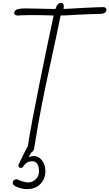

<svg xmlns="http://www.w3.org/2000/svg" viewBox="-20 -1016 754 1324"><path d="M714 -950Q714 -920 665 -920Q625 -920 503 -914Q431 -909 398 -909Q367 -756 336 -616Q297 -438 270.5 -305Q244 -172 215 10Q213 19 207 26.5Q201 34 195 36L177 69Q195 60 213 60Q247 60 270 90.5Q293 121 293 165Q293 215 259.5 251.5Q226 288 167 288Q136 288 102 275.5Q68 263 68 246Q68 233 76 226.5Q84 220 96 220Q146 242 175 242Q204 242 226.5 220Q249 198 249 168Q249 133 237.5 114.5Q226 96 202 96Q164 96 142 130Q135 142 124 142Q117 142 112 137.5Q107 133 107 126Q107 120 109 117Q111 112 136.5 60Q162 8 172 -8Q192 -142 255 -453Q318 -764 350 -909Q266 -912 202 -912Q147 -912 99 -909Q78 -912 78 -926Q78 -954 129 -957Q138 -958 157 -958L362 -954Q376 -996 400 -996Q420 -996 420 -971Q420 -966 418 -954Q466 -957 564.5 -962Q663 -967 697 -967Q714 -962 714 -950Z"/></svg>

Font: Bad Script
Style: Regular
Weight: 400
Italic angle: -10°
Designer: Roman Shchyukin (Gaslight Type Foundry), Cyreal (Charset Expansion)
Foundry: Gaslight
Version: Version 2.000